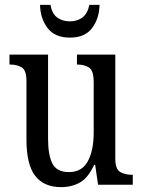

<svg xmlns="http://www.w3.org/2000/svg" viewBox="-20 -761 588 791"><path d="M232 10Q161 10 125 -36.5Q89 -83 89 -186V-427Q89 -471 70 -483Q51 -495 23 -495H19V-536H178V-189Q178 -122 196 -87Q214 -52 264 -52Q318 -52 342 -97Q366 -142 366 -215V-422Q366 -470 347 -482.5Q328 -495 300 -495H297V-536H455V-109Q455 -64 475 -52.5Q495 -41 523 -41H527V0H384L372 -82H368Q343 -28 309 -9Q275 10 232 10ZM268 -606Q206 -606 176 -645.5Q146 -685 145 -741H188Q194 -705 215.5 -689Q237 -673 268 -673Q298 -673 319.5 -689Q341 -705 348 -741H390Q389 -685 359.5 -645.5Q330 -606 268 -606Z"/></svg>

Font: Noto Serif Georgian Condensed
Style: Regular
Weight: 400
Width: 3
Designer: Monotype Design Team, Akaki Razmadze
Foundry: Google LLC
Version: Version 2.003; ttfautohint (v1.8.4.7-5d5b)